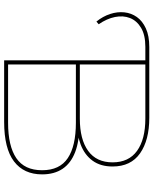

<svg xmlns="http://www.w3.org/2000/svg" viewBox="73 -813 740 926"><g transform="rotate(90 443.0 -350.0)"><path d="M84 -445Q59 -476 47.5 -511Q36 -546 39.5 -579.5Q43 -613 62 -640Q81 -667 117 -683.5Q153 -700 207 -700H276V-681H206Q149 -681 114.5 -660.5Q80 -640 67 -607Q54 -574 62 -534.5Q70 -495 97 -456ZM271 0V-700H548Q656 -700 719.5 -655.5Q783 -611 783 -523Q783 -465 755 -426.5Q727 -388 677 -369Q627 -350 562 -350L579 -363Q660 -363 713.5 -342.5Q767 -322 794 -282Q821 -242 821 -183Q821 -95 758.5 -47.5Q696 0 568 0ZM291 -19H572Q684 -19 742.5 -58.5Q801 -98 801 -183Q801 -268 742.5 -307Q684 -346 572 -346H286V-365H552Q652 -365 707.5 -405Q763 -445 763 -523Q763 -601 707.5 -641Q652 -681 552 -681H291Z"/></g></svg>

Font: Montserrat Thin
Style: Regular
Weight: 100
Designer: Julieta Ulanovsky
Foundry: Julieta Ulanovsky
Version: Version 9.000